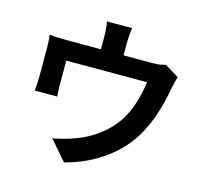

<svg xmlns="http://www.w3.org/2000/svg" viewBox="-121 -949 1192 1139"><g transform="rotate(15 474.5 -380.0)"><path d="M90 -310H228C226 -330 225 -361 225 -384V-530H721C709 -441 683 -346 632 -273C576 -192 488 -133 405 -102C364 -86 309 -71 264 -63L368 57C546 11 696 -95 776 -243C825 -334 852 -430 869 -526C873 -546 881 -584 889 -606L802 -659C785 -653 761 -648 719 -648H545V-725C545 -753 547 -774 552 -817H398C405 -774 406 -753 406 -725V-648H192C154 -648 124 -649 90 -653C94 -629 95 -589 95 -567V-394C95 -367 93 -335 90 -310Z"/></g></svg>

Font: GenEiGothic-pro-Regular
Style: Bold
Weight: 700
Designer: Ryoko NISHIZUKA (kana & ideographs); Paul D. Hunt (Latin, Greek & Cyrillic); Wenlong ZHANG (bopomofo); Sandoll Communica
Foundry: Adobe Systems Incorporated; o_tamon
Version: Version 1.000.140830